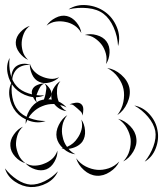

<svg xmlns="http://www.w3.org/2000/svg" viewBox="-33 -670 661 779"><path d="M245 -632Q277 -653 319 -649Q361 -645 393 -622Q425 -599 441 -560Q457 -521 446 -483Q444 -523 428 -559Q412 -595 387 -614Q362 -633 322.5 -637Q283 -641 245 -632ZM156 -566Q168 -585 192 -597.5Q216 -610 238 -605Q260 -600 277 -579.5Q294 -559 297 -536Q286 -556 268.5 -567Q251 -578 233 -581Q215 -585 194.5 -582.5Q174 -580 156 -566ZM81 -427Q61 -436 45.5 -456.5Q30 -477 31 -499Q32 -521 50 -540Q68 -559 88 -565Q71 -552 63.5 -533.5Q56 -515 55 -498Q54 -480 59.5 -461Q65 -442 81 -427ZM311 -528Q333 -535 359.5 -527.5Q386 -520 399 -502Q413 -483 411.5 -456Q410 -429 397 -410Q402 -432 396.5 -452.5Q391 -473 380 -488Q369 -503 351.5 -515Q334 -527 311 -528ZM147 -283Q117 -270 83.5 -279.5Q50 -289 27 -313Q5 -337 -2 -371.5Q-9 -406 6 -435Q2 -402 9.5 -370.5Q17 -339 35 -320Q52 -301 83 -291Q114 -281 147 -283ZM207 -357Q193 -342 169 -335.5Q145 -329 126 -338Q107 -346 97 -368.5Q87 -391 88 -412Q94 -392 107.5 -379Q121 -366 136 -360Q151 -353 170 -350.5Q189 -348 207 -357ZM402 -394Q432 -390 458.5 -367Q485 -344 492 -314Q498 -284 483.5 -252Q469 -220 443 -203Q462 -228 467.5 -256.5Q473 -285 468 -309Q463 -333 446 -356.5Q429 -380 402 -394ZM71 -167Q70 -195 86.5 -223Q103 -251 129 -262Q151 -270 177 -266L176 -270Q172 -289 183.5 -310Q195 -331 212 -341Q200 -326 198.5 -308Q197 -290 200 -275Q202 -266 205 -258Q224 -249 237 -234Q225 -241 211 -244Q221 -228 237 -219Q207 -223 187 -248Q161 -249 138 -239Q117 -231 98.5 -212.5Q80 -194 71 -167ZM249 -246Q258 -251 273 -253Q288 -255 296 -248Q305 -241 305 -226Q305 -211 301 -201Q301 -212 294 -218Q287 -224 281 -230Q274 -236 266.5 -242Q259 -248 249 -246ZM512 -242Q548 -235 574 -206Q600 -177 606 -141Q613 -105 599 -68.5Q585 -32 554 -14Q577 -42 589.5 -76.5Q602 -111 597 -139Q591 -168 567.5 -196Q544 -224 512 -242ZM273 -44Q247 -47 225 -66Q220 -67 216 -68Q219 -68 222 -69Q202 -88 197 -111Q192 -136 205.5 -163Q219 -190 240 -203Q224 -183 220 -159.5Q216 -136 221 -116Q225 -93 239 -74Q253 -80 263.5 -89Q274 -98 281 -109Q292 -124 297.5 -143.5Q303 -163 297 -185Q310 -167 312 -140.5Q314 -114 301 -95Q292 -83 277 -75.5Q262 -68 245 -66Q257 -52 273 -44ZM446 -188Q473 -181 495 -158.5Q517 -136 520 -109Q524 -82 507.5 -54.5Q491 -27 467 -15Q486 -35 492.5 -59.5Q499 -84 497 -106Q494 -128 481.5 -150.5Q469 -173 446 -188ZM70 -8Q47 -14 28.5 -34.5Q10 -55 9 -78Q7 -101 23 -124Q39 -147 60 -156Q43 -140 37 -119Q31 -98 32 -80Q34 -61 42.5 -41.5Q51 -22 70 -8ZM200 -59Q201 -37 188 -14Q175 9 155 17Q134 25 109.5 17Q85 9 70 -8Q89 3 109.5 2Q130 1 146 -6Q163 -12 178 -25Q193 -38 200 -59ZM451 -15Q440 10 413 27.5Q386 45 359 43Q331 41 307.5 20Q284 -1 276 -28Q292 -6 315 5.5Q338 17 361 19Q383 21 407.5 13Q432 5 451 -15ZM202 25Q189 56 157 73Q125 90 91 89Q57 87 27 66.5Q-3 46 -13 13Q8 40 36 58.5Q64 77 91 79Q118 80 148.5 65Q179 50 202 25ZM17 -341Q11 -355 15 -372Q19 -389 30 -399Q42 -409 59 -411Q76 -413 89 -406Q74 -408 60 -403.5Q46 -399 37 -391Q28 -383 22 -369.5Q16 -356 17 -341ZM152 -179Q121 -168 87 -179.5Q53 -191 32 -216Q11 -242 5.5 -277Q0 -312 17 -341Q11 -308 17 -275.5Q23 -243 40 -223Q57 -202 88 -190.5Q119 -179 152 -179ZM117 -254Q107 -263 100 -278.5Q93 -294 98 -306Q103 -319 119 -325.5Q135 -332 148 -331Q136 -327 130 -317Q124 -307 120 -297Q116 -288 113.5 -277Q111 -266 117 -254ZM148 -331Q159 -325 168.5 -311Q178 -297 175 -285Q173 -273 159 -264.5Q145 -256 132 -254Q143 -260 146.5 -270Q150 -280 152 -290Q154 -300 155 -310.5Q156 -321 148 -331Z"/></svg>

Font: Rubik Puddles
Style: Regular
Weight: 400
Designer: Hubert and Fischer, NaN
Foundry: Hubert and Fischer, NaN
Version: Version 2.200